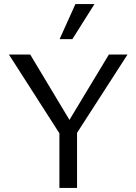

<svg xmlns="http://www.w3.org/2000/svg" viewBox="-20 -927 673 947"><path d="M290 -243 24 -658H129L347 -295ZM273 0V-294H360V0ZM344 -247 298 -295 517 -658H609ZM274 -734 352 -907H446L337 -734Z"/></svg>

Font: Ysabeau Office Medium
Style: Regular
Weight: 500
Designer: Christian Thalmann (Catharsis Fonts)
Version: Version 2.001;gftools[0.9.30]; featfreeze: tnum,lnum,ss02